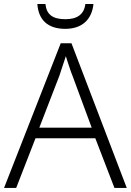

<svg xmlns="http://www.w3.org/2000/svg" viewBox="-20 -931 648 951"><path d="M402.8 -911.1C396.5 -858.9 361.3 -835.9 304.2 -835.9C242.2 -835.9 210.4 -857.9 205.1 -911.1H165C170.4 -833.5 215.8 -788.1 303.2 -788.1C387.2 -788.1 435.1 -835 442.9 -911.1ZM607.9 0 334 -716.8H280.8L0 0H60.1L155.8 -246.1H452.1L546.9 0ZM434.1 -298.8H174.8L273.9 -555.2C281.7 -580.6 294.9 -617.2 306.2 -652.8C310.5 -637.7 316.4 -620.1 323.2 -600.1C329.6 -580.1 335 -565.4 338.9 -556.2Z"/></svg>

Font: Noto Reveo Sans
Style: Regular
Weight: 300
Designer: Monotype Design Team
Foundry: Monotype Imaging Inc.
Version: Version 2.007